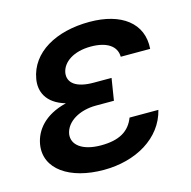

<svg xmlns="http://www.w3.org/2000/svg" viewBox="-88 -640 732 736"><g transform="rotate(-15 278.5 -272.0)"><path d="M24.9 -148.1C9.2 -52.6 101.6 9.9 236.2 9.9C363.6 9.9 471.2 -52.2 497.2 -158.4H382.8C363.6 -108.7 323.5 -83.8 250 -83.8C176.1 -83.8 136.4 -115.4 142.8 -157.7C151.3 -205.3 205.6 -236.2 270.2 -236.2H341.6L345.9 -263.1L355.5 -323.2H284.1C215.2 -323.2 183.6 -348.7 189.3 -387.8C196.4 -429 241.5 -459.9 309.3 -459.9C372.2 -459.9 410.2 -435.4 410.5 -392.4H527.3C534.8 -493.6 454.9 -552.6 328.8 -552.6C195.3 -552.6 92.7 -494.7 75.6 -393.8C67.5 -346.6 85.9 -296.5 161.2 -274.5C72.1 -252.8 33.7 -199.9 24.9 -148.1Z"/></g></svg>

Font: Magic Ui Pro Semi Bold
Style: Italic
Weight: 600
Italic angle: -9.39999°
Designer: Stefan Endress, Andreas Faust
Version: Version 1.000;FEAKit 1.0